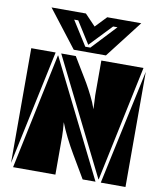

<svg xmlns="http://www.w3.org/2000/svg" viewBox="-100 -1036 957 1117"><g transform="rotate(10 378.0 -477.0)"><path d="M301 -700 370 -586Q387 -559 406.5 -522.5Q426 -486 441 -452L456 -413Q456 -431 454 -456Q452 -481 452 -495V-700H701L557 -17H555L215 -700ZM465 0 386 -134Q361 -176 337 -224Q313 -272 299 -309Q301 -289 302.5 -264Q304 -239 304 -225V0H54L198 -685H200L541 0ZM572 0 718 -680V0ZM38 -700H182L38 -22ZM473 -734H283L113 -954H316L379 -888L442 -954H643ZM376 -763 511 -907H485L361 -777L279 -907H255L346 -763Z"/></g></svg>

Font: J.M. Nexus Grotesque
Style: Regular
Weight: 900
Designer: deFharo
Foundry: deFharo
Version: Version 3.003